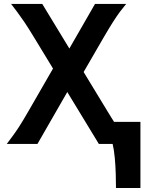

<svg xmlns="http://www.w3.org/2000/svg" viewBox="-20 -733 774 978"><path d="M561 -112.3H695.3V224.6H570.8Q570.8 193.8 569.6 153.1Q568.4 112.3 564.7 71.5Q561 30.8 553.7 0H483.4L153.8 -542Q123 -592.8 102.8 -622.6Q82.5 -652.3 67.4 -672.4Q52.2 -692.4 36.6 -712.9H195.3L528.8 -164.1Q538.1 -148.9 544.4 -138.7Q550.8 -128.4 561 -112.3ZM295.4 -462.4 341.8 -297.4 170.9 0H14.6Q30.3 -21 43.9 -39.3Q57.6 -57.6 76.2 -85.9Q94.7 -114.3 124.5 -166ZM366.2 -297.4 319.8 -462.4 463.9 -712.9H622.6Q606.9 -694.3 591.1 -673.1Q575.2 -651.9 555.4 -620.8Q535.6 -589.8 507.8 -542Z"/></svg>

Font: Andika
Style: Bold
Weight: 700
Designer: Victor Gaultney, Annie Olsen, Julie Remington, Don Collingsworth, Eric Hays, Becca Hirsbrunner
Foundry: SIL International
Version: Version 6.101